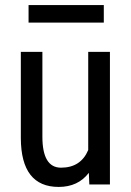

<svg xmlns="http://www.w3.org/2000/svg" viewBox="-20 -735 523 765"><path d="M213.9 9.8Q64 9.8 63 -184.1V-528.3H148.9V-190.4Q148.9 -66.9 223.1 -66.9Q301.8 -66.9 331.5 -137.2V-528.3H418V0H335.9L334 -46.4Q291 9.8 213.9 9.8ZM393.6 -645H93.8V-714.8H393.6Z"/></svg>

Font: RobotoCondensed-Regular
Style: Regular
Weight: 400
Designer: Google
Version: Version 2.001201; 2014